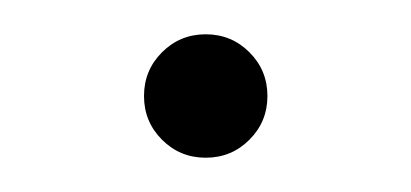

<svg xmlns="http://www.w3.org/2000/svg" viewBox="-20 -94 240 112"><path d="M100 -2Q85 -2 74.5 -12.5Q64 -23 64 -38Q64 -53 74.5 -63.5Q85 -74 100 -74Q115 -74 125.5 -63.5Q136 -53 136 -38Q136 -23 125.5 -12.5Q115 -2 100 -2Z"/></svg>

Font: Grandiflora One
Style: Regular
Weight: 400
Designer: Haesung Cho
Foundry: JAMO
Version: Version 1.000; ttfautohint (v1.8.4.7-5d5b);gftools[0.9.28]